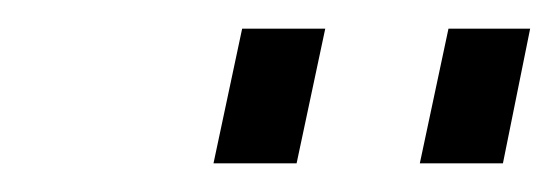

<svg xmlns="http://www.w3.org/2000/svg" viewBox="-20 -747 390 134"><path d="M129 -633 149 -727H207L187 -633ZM273 -633 293 -727H350L331 -633Z"/></svg>

Font: Raleway-v4020
Style: Italic
Weight: 400
Italic angle: -12°
Designer: Matt McInerney, Pablo Impallari, Rodrigo Fuenzalida
Foundry: Matt McInerney, Pablo Impallari, Rodrigo Fuenzalida
Version: Version 4.020;PS 004.020;hotconv 1.0.88;makeotf.lib2.5.64775